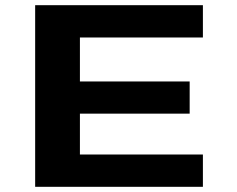

<svg xmlns="http://www.w3.org/2000/svg" viewBox="-20 -720 915 740"><path d="M115.5 0V-700H762V-575.5H288V-406H711V-282H288V-124.5H762V0Z"/></svg>

Font: Trispace SemiExpanded
Style: Bold
Weight: 700
Width: 6
Designer: Tyler Finck
Foundry: Etcetera Type Company
Version: Version 1.210; ttfautohint (v1.8.3)